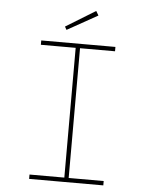

<svg xmlns="http://www.w3.org/2000/svg" viewBox="-58 -919 744 967"><g transform="rotate(5 313.5 -436.0)"><path d="M126 0V-22H302V-678H126V-700H501V-678H324V-22H501V0ZM248 -764 239 -780 389 -872 402 -850Z"/></g></svg>

Font: Lexend Mega Thin
Style: Regular
Weight: 250
Version: Version 1.007